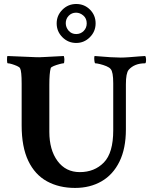

<svg xmlns="http://www.w3.org/2000/svg" viewBox="-20 -923 756 948"><path d="M350.6 4.9Q271.5 4.9 211.9 -27.8Q152.3 -60.5 119.6 -128.9Q86.9 -197.3 86.9 -303.7V-509.8Q86.9 -572.3 79.1 -585.9Q76.2 -591.8 64 -597.2Q51.8 -602.5 39.1 -606.4Q26.4 -610.4 18.6 -610.4Q14.6 -610.4 14.6 -627Q14.6 -644.5 16.6 -646.5L158.2 -640.6Q168 -639.6 202.1 -641.6Q236.3 -643.6 294.9 -646.5Q297.9 -637.7 297.9 -628.9Q297.9 -610.4 293.9 -610.4Q288.1 -610.4 273.4 -606.4Q258.8 -602.5 245.6 -597.2Q232.4 -591.8 230.5 -586.9Q223.6 -562.5 223.6 -503.9V-272.5Q223.6 -182.6 264.2 -127.9Q304.7 -73.2 374 -73.2Q446.3 -73.2 492.7 -120.6Q539.1 -168 539.1 -279.3V-511.7Q539.1 -568.4 526.4 -582Q520.5 -589.8 505.4 -596.2Q490.2 -602.5 474.1 -606.4Q458 -610.4 450.2 -610.4Q448.2 -610.4 446.8 -618.2Q445.3 -626 445.3 -635.3Q445.3 -644.5 447.3 -646.5Q492.2 -642.6 524.4 -640.6Q556.6 -638.7 576.2 -638.7Q592.8 -638.7 618.2 -640.6Q643.6 -642.6 666.5 -644.5Q689.5 -646.5 697.3 -646.5Q701.2 -639.6 701.2 -628.9Q701.2 -610.4 696.3 -610.4Q643.6 -610.4 615.2 -578.1Q601.6 -561.5 601.6 -506.8V-284.2Q601.6 -189.5 569.8 -125Q538.1 -60.5 481.4 -27.8Q424.8 4.9 350.6 4.9ZM356.4 -710.9Q316.4 -710.9 288.1 -739.3Q259.8 -767.6 259.8 -807.6Q259.8 -846.7 288.1 -875Q316.4 -903.3 356.4 -903.3Q396.5 -903.3 424.3 -875.5Q452.1 -847.7 452.1 -807.6Q452.1 -767.6 423.8 -739.3Q395.5 -710.9 356.4 -710.9ZM356.4 -754.9Q377.9 -754.9 393.1 -770Q408.2 -785.2 408.2 -807.6Q408.2 -832 391.6 -846.2Q375 -860.4 355.5 -860.4Q334 -860.4 319.3 -845.2Q304.7 -830.1 304.7 -808.6Q304.7 -788.1 318.8 -771.5Q333 -754.9 356.4 -754.9Z"/></svg>

Font: Crimson Text
Style: Bold
Weight: 700
Designer: Sebastian Kosch
Foundry: Sebastian Kosch
Version: Version 1.100